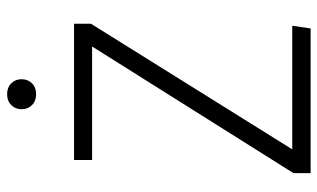

<svg xmlns="http://www.w3.org/2000/svg" viewBox="-202 -718 919 556"><g transform="rotate(-90 258.0 -439.5)"><path d="M35.2 0V-49.8L401.9 -632.8H73.2V-685.1H467.8V-636.2L104 -53.2H461.9L454.1 0ZM232.2 -866.9Q244.1 -878.9 263.7 -878.9Q283.2 -878.9 295.2 -866.9Q307.1 -855 307.1 -836.9Q307.1 -818.8 295.2 -806.9Q283.2 -794.9 263.7 -794.9Q244.1 -794.9 232.2 -806.9Q220.2 -818.8 220.2 -836.9Q220.2 -855 232.2 -866.9Z"/></g></svg>

Font: FiraSans-Light
Style: Regular
Weight: 300
Designer: Carrois Corporate & Edenspiekermann AG
Foundry: Carrois Corporate GbR & Edenspiekermann AG
Version: Version 3.106;PS 003.106;hotconv 1.0.70;makeotf.lib2.5.58329